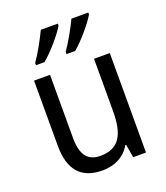

<svg xmlns="http://www.w3.org/2000/svg" viewBox="-141 -864 842 972"><g transform="rotate(-20 279.5 -378.0)"><path d="M449 -756V-766H358C340 -727 302 -658 273 -618V-606H320C363 -641 428 -718 449 -756ZM285 -756V-766H193C174 -725 138 -659 109 -618V-606H155C201 -644 263 -717 285 -756ZM481 -536H396V-255C396 -129 361 -63 259 -63C191 -63 159 -106 159 -195V-536H73V-186C73 -56 128 10 245 10C307 10 365 -16 395 -71H400L412 0H481Z"/></g></svg>

Font: Noto Sans Gurmukhi UI SemiCondensed
Style: Regular
Weight: 400
Width: 4
Designer: Jelle Bosma - Monotype Design Team
Foundry: Monotype Imaging Inc.
Version: Version 2.004